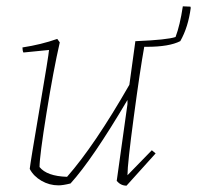

<svg xmlns="http://www.w3.org/2000/svg" viewBox="-20 -580 623 607"><path d="M165 6Q136 6 111 -8.5Q86 -23 74 -46Q76 -66 105 -236Q134 -406 135 -422L54 -414Q51 -420 51 -430Q110 -439 161 -457L169 -446Q149 -359 127 -222.5Q105 -86 105 -52Q128 -23 192 -21Q279 -120 389 -312L408 -450H412Q508 -454 535 -463Q549 -500 558 -560L582 -559L583 -555Q575 -494 550 -450Q515 -432 444 -432H436Q423 -360 403 -211Q383 -62 383 -26L460 -105L472 -95L380 7Q362 7 349 -8L383 -251V-264Q272 -76 203 0Q179 6 165 6Z"/></svg>

Font: Albura ExtraLight
Style: Italic
Weight: 156
Italic angle: -7°
Designer: Mercedes Jáuregui
Foundry: Omnibus-Type Team
Version: Version 1.000